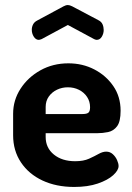

<svg xmlns="http://www.w3.org/2000/svg" viewBox="-20 -732 525 761"><path d="M274 9Q203 9 148.5 -16.5Q94 -42 63 -88.5Q32 -135 32 -196V-281Q32 -335 61.5 -380.5Q91 -426 140.5 -453.5Q190 -481 251 -481Q307 -481 353.5 -457Q400 -433 429 -391Q458 -349 458 -293Q458 -250 444 -231.5Q430 -213 408.5 -208.5Q387 -204 364 -204H161V-189Q161 -146 193.5 -119.5Q226 -93 278 -93Q311 -93 333 -103Q355 -113 371 -122Q387 -131 401 -131Q416 -131 427 -121Q438 -111 444 -97.5Q450 -84 450 -74Q450 -57 428.5 -37.5Q407 -18 367.5 -4.5Q328 9 274 9ZM161 -280H307Q324 -280 330.5 -285.5Q337 -291 337 -307Q337 -330 325 -348Q313 -366 293 -376Q273 -386 249 -386Q226 -386 206 -376.5Q186 -367 173.5 -349.5Q161 -332 161 -308ZM134 -574Q122 -574 114 -586.5Q106 -599 106 -614Q106 -625 111 -635Q116 -645 128 -651L232 -707Q241 -712 249 -712Q256 -712 266 -707L370 -652Q382 -646 386.5 -635.5Q391 -625 391 -613Q391 -599 383.5 -586.5Q376 -574 363 -574Q361 -574 358 -575Q355 -576 353 -577L249 -633L145 -577Q142 -576 139 -575Q136 -574 134 -574Z"/></svg>

Font: Dosis ExtraLight
Style: Bold
Weight: 700
Version: Version 3.001; ttfautohint (v1.8.2)